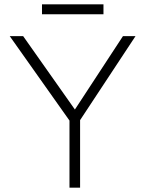

<svg xmlns="http://www.w3.org/2000/svg" viewBox="-20 -867 671 887"><path d="M301 0V-310L25 -700H87L326 -361L548 -700H606L350 -312V0ZM174 -801V-847H458V-801Z"/></svg>

Font: Lexend ExtraLight
Style: Regular
Weight: 200
Designer: Bonnie Shaver-Troup, Thomas Jockin
Foundry: Lexend
Version: Version 1.007; ttfautohint (v1.8.3)